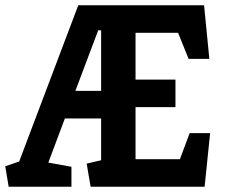

<svg xmlns="http://www.w3.org/2000/svg" viewBox="-32 -711 855 731"><path d="M1 0 -12 -78 41 -96 266 -691H745L765 -487H686L646 -586H484V-408H636V-303H484V-105H653L690 -204H768L747 0H313L298 -88L353 -101V-260H215L152 -92L240 -76V0ZM255 -365H353V-595L342 -596Z"/></svg>

Font: Kreon
Style: Bold
Weight: 700
Designer: Julia Petretta
Foundry: Julia Petretta and Eli Heuer
Version: Version 2.002